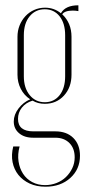

<svg xmlns="http://www.w3.org/2000/svg" viewBox="-20 -530 342 725"><path d="M152 175Q118 175 92 163Q66 151 49.5 130.5Q33 110 27.5 82.5Q22 55 30 23H54Q46 53 50 79.5Q54 106 67 126Q80 146 101.5 157.5Q123 169 150 169Q173 169 193.5 161Q214 153 229 138.5Q244 124 253 105Q262 86 262 64Q262 30 242 10Q222 -10 189 -10H105Q72 -10 52 -27Q32 -44 32 -71Q32 -97 50 -120.5Q68 -144 94 -155Q71 -170 58.5 -194.5Q46 -219 46 -248V-391Q46 -414 54 -434Q62 -454 76 -469Q90 -484 109 -492.5Q128 -501 150 -501Q184 -501 210 -480Q227 -510 276 -510V-488Q271 -489 266 -489.5Q261 -490 255 -490Q224 -490 215 -476Q250 -443 250 -391V-248Q250 -200 221.5 -169Q193 -138 149 -138Q123 -138 103 -150Q77 -142 62.5 -123.5Q48 -105 48 -81Q48 -34 106 -34H189Q232 -34 257 -9Q282 16 282 58Q282 109 245.5 142Q209 175 152 175ZM70 -242Q70 -198 92 -171Q114 -144 149 -144Q184 -144 205 -170.5Q226 -197 226 -242V-397Q226 -442 205 -468.5Q184 -495 149 -495Q114 -495 92 -468.5Q70 -442 70 -397Z"/></svg>

Font: Moniqa Thin Display
Style: Regular
Weight: 100
Designer: Rajesh Rajput
Foundry: Rajesh Rajput
Version: Version 1.000